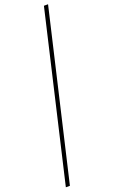

<svg xmlns="http://www.w3.org/2000/svg" viewBox="-194 -820 655 1111"><g transform="rotate(-20 134.0 -265.0)"><path d="M3 250 243 -780.5H268.5L28 250Z"/></g></svg>

Font: Bodoni Moda 9pt ExtraBold
Style: Italic
Weight: 800
Italic angle: -13°
Designer: Owen Earl
Foundry: indestructible type
Version: Version 2.004